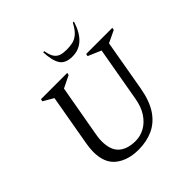

<svg xmlns="http://www.w3.org/2000/svg" viewBox="-222 -1039 1227 1227"><g transform="rotate(-45 391.5 -426.0)"><path d="M342 10Q246 10 186 -37Q126 -84 126 -186Q126 -202 128 -219.5Q130 -237 133 -256L194 -604L125 -644L128 -660H366L362 -644L280 -604L221 -271Q217 -252 214.5 -232Q212 -212 212 -196Q212 -115 253 -79Q294 -43 368 -43Q410 -43 449 -64Q488 -85 517 -128Q546 -171 557 -236L622 -606L533 -644L537 -660H773L770 -644L688 -605L627 -256Q610 -160 570.5 -101.5Q531 -43 472.5 -16.5Q414 10 342 10ZM464 -710Q400 -710 376.5 -748Q353 -786 350 -862H360Q367 -820 381.5 -800Q396 -780 417.5 -773.5Q439 -767 468 -767Q497 -767 522.5 -772.5Q548 -778 571.5 -798Q595 -818 618 -862H628Q581 -710 464 -710Z"/></g></svg>

Font: Spectral SC
Style: Italic
Weight: 400
Italic angle: -10°
Designer: Jean-Baptiste Levee
Foundry: Production Type
Version: Version 2.001